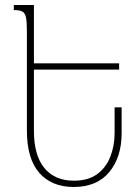

<svg xmlns="http://www.w3.org/2000/svg" viewBox="-20 -734 556 764"><path d="M273 10Q186 10 136.5 -46Q87 -102 87 -215V-608Q87 -646 83.5 -664Q80 -682 69 -688Q58 -694 35 -694V-714H115V-482H454V-457H115V-213Q115 -116 156.5 -65.5Q198 -15 274 -15Q331 -15 366.5 -41Q402 -67 419 -110.5Q436 -154 436 -204V-307H464V-204Q464 -109 415 -49.5Q366 10 273 10Z"/></svg>

Font: Noto Serif Armenian Condensed Thin
Style: Regular
Weight: 100
Width: 3
Designer: Monotype Design Team
Foundry: Monotype Imaging Inc.
Version: Version 2.008; ttfautohint (v1.8.4.7-5d5b)